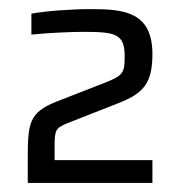

<svg xmlns="http://www.w3.org/2000/svg" viewBox="-20 -822 397 422"><path d="M41 -466V-420H315V-470H100V-499C100 -535 102 -540 125 -550L242 -596C295 -617 315 -639 315 -703C315 -795 254 -802 181 -802C137 -802 82 -798 49 -792V-746C89 -750 137 -752 164 -752C235 -752 254 -747 254 -698C254 -662 251 -656 210 -640L105 -599C42 -574 41 -551 41 -466Z"/></svg>

Font: Saira UNSAM
Style: Regular
Weight: 400
Designer: Hector Gatti with collaboration of the Omnibus-Type team
Foundry: Omnibus-Type
Version: Version 0.072;PS 000.072;hotconv 1.0.88;makeotf.lib2.5.64775